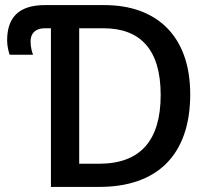

<svg xmlns="http://www.w3.org/2000/svg" viewBox="-20 -734 824 754"><path d="M180 0H370C595 0 727 -123 727 -364C727 -593 595 -714 390 -714H157C51 -714 8 -663 8 -575C8 -556 13 -532 18 -519H110C106 -528 100 -549 100 -571C100 -602 118 -623 156 -623H180ZM291 -91V-623H386C530 -623 611 -541 611 -361C611 -182 531 -91 369 -91Z"/></svg>

Font: Noto Sans Thai Medium
Style: Regular
Weight: 500
Designer: Monotype Design Team
Foundry: Monotype Imaging Inc.
Version: Version 1.901